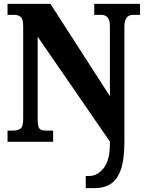

<svg xmlns="http://www.w3.org/2000/svg" viewBox="-20 -734 752 994"><path d="M424 240V177H443Q484 177 516.5 136.5Q549 96 549 9V-1L175 -544V-120Q175 -78 184.5 -68Q194 -58 217 -58H255V0H19V-58H48Q72 -58 86 -68Q100 -78 100 -120V-598Q100 -637 86.5 -647Q73 -657 56 -657H19V-714H241L549 -236V-598Q549 -632 536.5 -644.5Q524 -657 507 -657H468V-714H705V-657H668Q648 -657 636 -643Q624 -629 624 -594V1Q624 91 606 143Q588 195 554 217.5Q520 240 470 240Z"/></svg>

Font: Noto Serif Condensed Black
Style: Regular
Weight: 900
Width: 3
Designer: Monotype Design Team
Foundry: Monotype Imaging Inc.
Version: Version 2.015; ttfautohint (v1.8.4.7-5d5b)